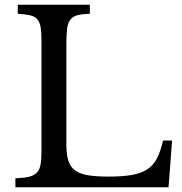

<svg xmlns="http://www.w3.org/2000/svg" viewBox="-20 -790 767 810"><path d="M691 0H45V-38Q80 -39 101.5 -44Q123 -49 135 -61Q147 -73 151 -95Q155 -117 155 -152V-618Q155 -653 151.5 -674.5Q148 -696 137.5 -708.5Q127 -721 107 -725.5Q87 -730 55 -732V-770H359V-732Q327 -731 307.5 -726Q288 -721 277.5 -708Q267 -695 263.5 -672Q260 -649 260 -611V-180Q260 -138 268.5 -111.5Q277 -85 297.5 -70.5Q318 -56 352 -50.5Q386 -45 438 -45Q495 -45 534 -51.5Q573 -58 599.5 -74.5Q626 -91 641.5 -120.5Q657 -150 668 -197H706Z"/></svg>

Font: Libre Baskerville
Style: Regular
Weight: 400
Designer: Pablo Impallari, Rodrigo Fuenzalida
Foundry: Pablo Impallari, Rodrigo Fuenzalida
Version: Version 1.000; ttfautohint (v0.93) -l 8 -r 50 -G 200 -x 14 -